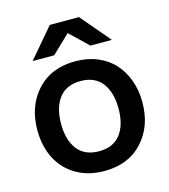

<svg xmlns="http://www.w3.org/2000/svg" viewBox="-111 -820 809 920"><g transform="rotate(-15 293.5 -360.0)"><path d="M293.9 12.2Q213.4 12.2 153.6 -23.7Q93.8 -59.6 63.5 -120.6Q33.2 -181.6 33.2 -259.8Q33.2 -378.9 103.3 -455.6Q173.3 -532.2 293.9 -532.2Q354 -532.2 403.6 -511.5Q453.1 -490.7 485.8 -454.1Q518.6 -417.5 536.4 -367.7Q554.2 -317.9 554.2 -259.8Q554.2 -140.6 484.1 -64.2Q414.1 12.2 293.9 12.2ZM97.2 -585.9 221.2 -731.9H366.2L490.2 -585.9H383.8L293.9 -671.9L204.1 -585.9ZM293.9 -85.9Q364.7 -85.9 400.4 -132.8Q436 -179.7 436 -259.8Q436 -340.3 400.1 -387.2Q364.3 -434.1 293.9 -434.1Q222.7 -434.1 186.8 -387.2Q150.9 -340.3 150.9 -259.8Q150.9 -179.2 186.8 -132.6Q222.7 -85.9 293.9 -85.9Z"/></g></svg>

Font: Aspekta 550
Style: Regular
Weight: 550
Designer: Ivo Dolenc
Version: Version 2.000